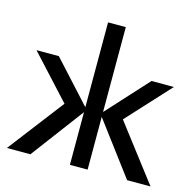

<svg xmlns="http://www.w3.org/2000/svg" viewBox="-105 -831 958 940"><g transform="rotate(15 374.0 -361.0)"><path d="M329.1 -722.2H418.9V-292L608.9 -500H722.2L522 -282.2L737.8 0H619.1L418.9 -267.1V0H329.1V-267.1L128.9 0H9.8L226.1 -282.2L25.9 -500H139.2L329.1 -292Z"/></g></svg>

Font: Perun
Style: Regular
Weight: 400
Version: Version 1.0000